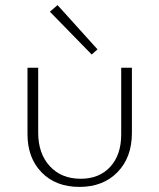

<svg xmlns="http://www.w3.org/2000/svg" viewBox="-20 -728 626 754"><path d="M340 -514 176 -682 206 -708 363 -534ZM88 -201V-462H130V-207Q130 -125 175.5 -75.5Q221 -26 297 -26Q370 -26 413 -73Q456 -120 456 -200V-462H498V-206Q498 -110 441.5 -52Q385 6 292 6Q199 6 143.5 -51Q88 -108 88 -201Z"/></svg>

Font: EauTestSC Light
Style: Regular
Weight: 300
Designer: Christian Thalmann (Catharsis Fonts)
Version: Version 0.001;PS 000.001;hotconv 1.0.88;makeotf.lib2.5.64775